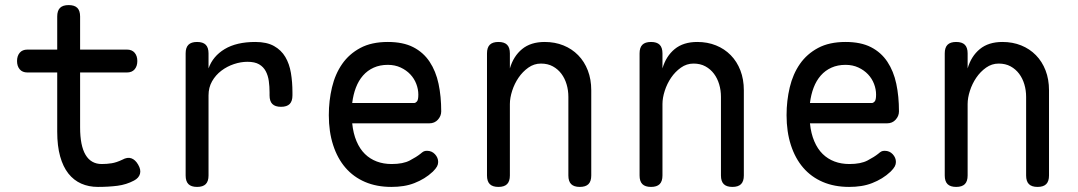

<svg xmlns="http://www.w3.org/2000/svg" viewBox="-20 -725 4240 755"><path d="M479 -530Q499 -530 509.5 -517.5Q520 -505 520 -485Q520 -465 509.5 -452.5Q499 -440 479 -440H295V-224Q295 -152 316.5 -116Q338 -80 380 -80Q400 -80 419 -83Q438 -86 461 -97Q481 -108 496.5 -102.5Q512 -97 523 -78Q535 -58 530.5 -41.5Q526 -25 507 -15Q477 1 442 5.5Q407 10 365 10Q329 10 299.5 -3Q270 -16 249 -42.5Q228 -69 216.5 -110Q205 -151 205 -207V-440H88Q68 -440 57.5 -452.5Q47 -465 47 -485Q47 -505 57.5 -517.5Q68 -530 88 -530H205V-660Q205 -683 216 -694Q227 -705 250 -705Q273 -705 284 -694Q295 -683 295 -660V-530Z M755 10Q732 10 721 -1Q710 -12 710 -35V-515Q710 -538 721 -549Q732 -560 755 -560Q778 -560 789 -549Q800 -538 800 -515V-456Q817 -504 863.5 -532Q910 -560 984 -560Q1029 -560 1057.5 -544Q1086 -528 1102 -501Q1118 -474 1124 -438Q1130 -402 1130 -362V-350Q1130 -327 1119 -316Q1108 -305 1085 -305Q1062 -305 1051 -316Q1040 -327 1040 -350V-362Q1040 -385 1037 -406.5Q1034 -428 1025 -445Q1016 -462 999 -472Q982 -482 953 -482Q927 -482 900 -473Q873 -464 850.5 -447Q828 -430 814 -405.5Q800 -381 800 -350V-35Q800 -12 789 -1Q778 10 755 10Z M1659 -132Q1678 -132 1690.5 -118.5Q1703 -105 1703 -88Q1703 -79 1698.5 -70.5Q1694 -62 1682 -50Q1666 -35 1648 -24Q1630 -13 1609.5 -5Q1589 3 1566.5 6.5Q1544 10 1519 10Q1461 10 1415.5 -9.5Q1370 -29 1338.5 -65.5Q1307 -102 1290 -154.5Q1273 -207 1273 -272Q1273 -329 1285.5 -381.5Q1298 -434 1325.5 -473.5Q1353 -513 1397 -536.5Q1441 -560 1505 -560Q1565 -560 1605 -539.5Q1645 -519 1669.5 -482Q1694 -445 1704.5 -395.5Q1715 -346 1715 -287Q1715 -269 1702 -254.5Q1689 -240 1668 -240H1365Q1369 -200 1382 -169.5Q1395 -139 1415 -119.5Q1435 -100 1461.5 -90Q1488 -80 1520 -80Q1565 -80 1591.5 -94Q1618 -108 1633 -120Q1641 -127 1646 -129.5Q1651 -132 1659 -132ZM1365 -320H1609Q1614 -320 1619.5 -326Q1625 -332 1625 -353Q1625 -374 1617 -395Q1609 -416 1593.5 -432.5Q1578 -449 1555.5 -459.5Q1533 -470 1505 -470Q1474 -470 1449.5 -459Q1425 -448 1407.5 -428Q1390 -408 1379.5 -380.5Q1369 -353 1365 -320Z M1985 -316V-35Q1985 -12 1974 -1Q1963 10 1940 10Q1917 10 1906 -1Q1895 -12 1895 -35V-515Q1895 -538 1906 -549Q1917 -560 1940 -560Q1963 -560 1974 -549Q1985 -538 1985 -515V-456Q1999 -504 2033 -532Q2067 -560 2122 -560Q2162 -560 2195.5 -546.5Q2229 -533 2253.5 -508Q2278 -483 2291.5 -448Q2305 -413 2305 -370V-35Q2305 -12 2294 -1Q2283 10 2260 10Q2237 10 2226 -1Q2215 -12 2215 -35V-344Q2215 -370 2208 -393.5Q2201 -417 2187.5 -435Q2174 -453 2154 -464Q2134 -475 2107 -475Q2080 -475 2057.5 -459Q2035 -443 2019 -419.5Q2003 -396 1994 -368Q1985 -340 1985 -316Z M2585 -316V-35Q2585 -12 2574 -1Q2563 10 2540 10Q2517 10 2506 -1Q2495 -12 2495 -35V-515Q2495 -538 2506 -549Q2517 -560 2540 -560Q2563 -560 2574 -549Q2585 -538 2585 -515V-456Q2599 -504 2633 -532Q2667 -560 2722 -560Q2762 -560 2795.5 -546.5Q2829 -533 2853.5 -508Q2878 -483 2891.5 -448Q2905 -413 2905 -370V-35Q2905 -12 2894 -1Q2883 10 2860 10Q2837 10 2826 -1Q2815 -12 2815 -35V-344Q2815 -370 2808 -393.5Q2801 -417 2787.5 -435Q2774 -453 2754 -464Q2734 -475 2707 -475Q2680 -475 2657.5 -459Q2635 -443 2619 -419.5Q2603 -396 2594 -368Q2585 -340 2585 -316Z M3459 -132Q3478 -132 3490.5 -118.5Q3503 -105 3503 -88Q3503 -79 3498.5 -70.5Q3494 -62 3482 -50Q3466 -35 3448 -24Q3430 -13 3409.5 -5Q3389 3 3366.5 6.5Q3344 10 3319 10Q3261 10 3215.5 -9.5Q3170 -29 3138.5 -65.5Q3107 -102 3090 -154.5Q3073 -207 3073 -272Q3073 -329 3085.5 -381.5Q3098 -434 3125.5 -473.5Q3153 -513 3197 -536.5Q3241 -560 3305 -560Q3365 -560 3405 -539.5Q3445 -519 3469.5 -482Q3494 -445 3504.5 -395.5Q3515 -346 3515 -287Q3515 -269 3502 -254.5Q3489 -240 3468 -240H3165Q3169 -200 3182 -169.5Q3195 -139 3215 -119.5Q3235 -100 3261.5 -90Q3288 -80 3320 -80Q3365 -80 3391.5 -94Q3418 -108 3433 -120Q3441 -127 3446 -129.5Q3451 -132 3459 -132ZM3165 -320H3409Q3414 -320 3419.5 -326Q3425 -332 3425 -353Q3425 -374 3417 -395Q3409 -416 3393.5 -432.5Q3378 -449 3355.5 -459.5Q3333 -470 3305 -470Q3274 -470 3249.5 -459Q3225 -448 3207.5 -428Q3190 -408 3179.5 -380.5Q3169 -353 3165 -320Z M3785 -316V-35Q3785 -12 3774 -1Q3763 10 3740 10Q3717 10 3706 -1Q3695 -12 3695 -35V-515Q3695 -538 3706 -549Q3717 -560 3740 -560Q3763 -560 3774 -549Q3785 -538 3785 -515V-456Q3799 -504 3833 -532Q3867 -560 3922 -560Q3962 -560 3995.5 -546.5Q4029 -533 4053.5 -508Q4078 -483 4091.5 -448Q4105 -413 4105 -370V-35Q4105 -12 4094 -1Q4083 10 4060 10Q4037 10 4026 -1Q4015 -12 4015 -35V-344Q4015 -370 4008 -393.5Q4001 -417 3987.5 -435Q3974 -453 3954 -464Q3934 -475 3907 -475Q3880 -475 3857.5 -459Q3835 -443 3819 -419.5Q3803 -396 3794 -368Q3785 -340 3785 -316Z"/></svg>

Font: Maple Mono NF
Style: Regular
Weight: 400
Monospace: yes
Designer: subframe7536
Version: Version 7.000